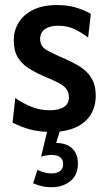

<svg xmlns="http://www.w3.org/2000/svg" viewBox="-20 -526 432 780"><path d="M188 10Q138.5 10 101 -0.5Q63.5 -11 31 -28L42 -127.5Q72.5 -106.5 107.8 -92.2Q143 -78 182 -78Q219.5 -78 239.8 -91.5Q260 -105 260 -131Q260 -151 249.8 -164.5Q239.5 -178 218.8 -188.8Q198 -199.5 167.5 -212.5Q128.5 -228.5 98.8 -247Q69 -265.5 52.5 -292.8Q36 -320 36 -361.5Q36 -403 56.5 -435.5Q77 -468 116 -486.8Q155 -505.5 211 -505.5Q255 -505.5 288.2 -495.5Q321.5 -485.5 349 -470L338 -373.5Q310.5 -394.5 281.8 -408Q253 -421.5 215.5 -421.5Q182.5 -421.5 162.8 -407.8Q143 -394 143 -368Q143 -339 167 -324.2Q191 -309.5 242 -288Q271 -275.5 294.5 -261.8Q318 -248 334.8 -230.8Q351.5 -213.5 360.2 -190.8Q369 -168 369 -137.5Q369 -93.5 348.5 -60.2Q328 -27 287.5 -8.5Q247 10 188 10ZM201 79 167 63Q177.5 59 187.5 57Q197.5 55 209 55Q250 55 273.2 77Q296.5 99 296.5 139Q296.5 185.5 265.5 210Q234.5 234.5 190 234.5Q165.5 234.5 146.8 229.5Q128 224.5 114.5 218.5L132 164.5Q146 170.5 160 174.5Q174 178.5 189.5 178.5Q211 178.5 223.8 169Q236.5 159.5 236.5 141.5Q236.5 123 225 113.2Q213.5 103.5 190 103.5Q179 103.5 168.8 105.2Q158.5 107 147 110.5L173.5 0H225Z"/></svg>

Font: Cabin SemiCondensed SemiBold
Style: Regular
Weight: 600
Width: 4
Designer: Pablo Impallari
Foundry: Pablo Impallari. http://www.impallari.com Igino Marini. http://www.ikern.com
Version: Version 3.001